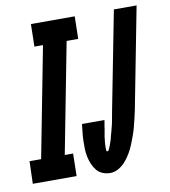

<svg xmlns="http://www.w3.org/2000/svg" viewBox="-81 -737 722 816"><g transform="rotate(-10 280.0 -329.0)"><path d="M186 0H-3L0 -97H50L142 -573H105L107 -670H296L294 -573H244L152 -97H188ZM330 12Q312 12 296.5 5.5Q281 -1 271 -13.5Q261 -26 254.5 -41.5Q248 -57 244.5 -73.5Q241 -90 240.5 -107.5Q240 -125 240.5 -142.5Q241 -160 243 -178Q245 -196 247 -214H344Q343 -209 342.5 -205Q342 -201 341 -196.5Q340 -192 339.5 -188Q339 -184 338.5 -179.5Q338 -175 337 -171Q336 -167 335.5 -162.5Q335 -158 334 -154Q333 -150 332.5 -146Q332 -142 331.5 -137.5Q331 -133 330.5 -129Q330 -125 329.5 -120.5Q329 -116 329 -112Q329 -108 328.5 -103.5Q328 -99 328.5 -95Q329 -91 329 -86Q329 -81 333 -81Q338 -81 340.5 -87.5Q343 -94 345.5 -99Q348 -104 349.5 -109.5Q351 -115 353 -120Q355 -125 356.5 -130.5Q358 -136 359 -141.5Q360 -147 362 -152.5Q364 -158 365 -163Q366 -168 367.5 -173.5Q369 -179 370.5 -184.5Q372 -190 373 -195.5Q374 -201 375 -206Q376 -211 377 -216.5Q378 -222 379 -227.5Q380 -233 381 -238.5Q382 -244 383 -249L465 -670H563L478 -231Q474 -214 470 -196Q466 -178 461 -160Q456 -142 449.5 -124Q443 -106 436 -89Q429 -72 419 -55Q409 -38 396 -23Q383 -8 365.5 2Q348 12 330 12Z"/></g></svg>

Font: Lode
Style: Bold Italic
Weight: 700
Italic angle: -11°
Monospace: yes
Designer: Belleve Invis
Foundry: Belleve Invis
Version: Version 29.2.0; ttfautohint (v1.8.3)